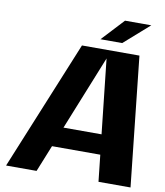

<svg xmlns="http://www.w3.org/2000/svg" viewBox="-93 -947 880 1023"><g transform="rotate(10 346.5 -435.0)"><path d="M509.8 0 494.1 -144H232.9L174.8 0H9.8L296.9 -700.2H607.9L683.1 0ZM438 -654.8 275.9 -252H481.9ZM388.2 -750 500 -870.1H642.1L505.9 -750Z"/></g></svg>

Font: Fivo Sans Modern
Style: Italic
Weight: 700
Designer: Alexander Slobzheninov
Foundry: Alexander Slobzheninov
Version: 1.0